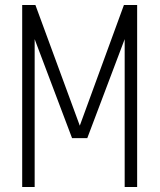

<svg xmlns="http://www.w3.org/2000/svg" viewBox="-20 -750 640 770"><path d="M477 -730H530V0H480V-593L330 -196H269L119 -593V0H69V-730H122L300 -246Z"/></svg>

Font: Tiny Thin
Style: Regular
Weight: 100
Monospace: yes
Designer: Philipp Nurullin, Konstantin Bulenkov
Foundry: JetBrains
Version: Version 2.251; ttfautohint (v1.8.4.7-5d5b)